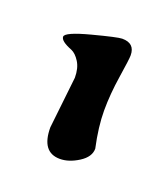

<svg xmlns="http://www.w3.org/2000/svg" viewBox="-55 -299 244 283"><g transform="rotate(20 66.5 -158.0)"><path d="M38 -98 47 -179Q47 -194 41 -203.5Q35 -213 28 -216Q10 -223 10 -230Q10 -237 48 -247Q86 -257 93 -257Q113 -257 113 -238Q113 -232 108.5 -203Q104 -174 104 -148.5Q104 -123 111 -91Q111 -78 96 -68.5Q81 -59 67 -59Q38 -59 38 -98Z"/></g></svg>

Font: Dr Sugiyama
Style: Regular
Weight: 400
Designer: Alejandro Paul
Foundry: Alejandro Paul
Version: Version 1.000